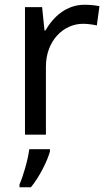

<svg xmlns="http://www.w3.org/2000/svg" viewBox="-20 -566 453 807"><path d="M335 -546C260 -546 205 -497 171 -438H167L157 -536H85V0H173V-286C173 -394 246 -466 329 -466C347 -466 370 -463 387 -459L398 -540C380 -544 355 -546 335 -546ZM190 70V61H103C98 104 77 176 62 209V221H110C146 178 181 106 190 70Z"/></svg>

Font: Noto Sans Sinhala UI
Style: Regular
Weight: 400
Designer: Jelle Bosma - Monotype Design Team
Foundry: Monotype Imaging Inc.
Version: Version 2.006